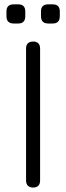

<svg xmlns="http://www.w3.org/2000/svg" viewBox="-20 -842 297 862"><path d="M128.5 0Q113.5 0 105.2 -8.2Q97 -16.5 97 -31.5V-624Q97 -639.5 105.2 -647.5Q113.5 -655.5 128.5 -655.5Q144 -655.5 152 -647.5Q160 -639.5 160 -624V-31.5Q160 -16.5 152 -8.2Q144 0 128.5 0ZM41.5 -736.5Q9 -736.5 9 -769.5V-790.5Q9 -822.5 41.5 -822.5H62Q93.5 -822.5 93.5 -790.5V-769.5Q93.5 -736.5 62 -736.5ZM196.5 -736.5Q164 -736.5 164 -769.5V-790.5Q164 -822.5 196.5 -822.5H217Q248.5 -822.5 248.5 -790.5V-769.5Q248.5 -736.5 217 -736.5Z"/></svg>

Font: Jura Light Medium
Style: Regular
Weight: 500
Version: Version 5.106